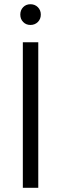

<svg xmlns="http://www.w3.org/2000/svg" viewBox="-20 -888 289 908"><path d="M88 0V-688H161V0ZM124 -770Q103 -770 89.5 -784Q76 -798 76 -819Q76 -840 89.5 -854Q103 -868 124 -868Q145 -868 159 -854Q173 -840 173 -819Q173 -798 159 -784Q145 -770 124 -770Z"/></svg>

Font: Outfit Light
Style: Regular
Weight: 300
Designer: Rodrigo Fuenzalida
Foundry: fragTYPE
Version: Version 1.100; ttfautohint (v1.8.4.7-5d5b)